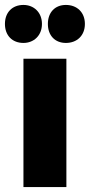

<svg xmlns="http://www.w3.org/2000/svg" viewBox="-40 -758 364 778"><path d="M227 -584C272 -584 304 -614 304 -661C304 -708 272 -738 227 -738C183 -738 154 -708 154 -661C154 -614 183 -584 227 -584ZM55 -584C97 -584 130 -614 130 -661C130 -708 97 -738 55 -738C10 -738 -20 -708 -20 -661C-20 -614 10 -584 55 -584ZM55 0H229V-520H55Z"/></svg>

Font: Fixel Text ExtraBold
Style: Regular
Weight: 800
Width: 4
Designer: AlfaBravo + MacPaw
Foundry: Kyrylo Tkachov, Marchela Mozhyna, Serhii Makarenko, Maria Weinstein, Zakhar Kryvoshyya
Version: Version 1.211